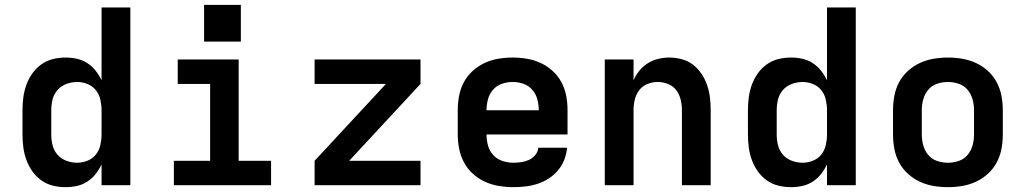

<svg xmlns="http://www.w3.org/2000/svg" viewBox="-20 -766 4240 794"><path d="M251 8Q224 8 198 1.5Q172 -5 150.5 -20.5Q129 -36 113.5 -58Q98 -80 89 -105Q80 -130 76.5 -156.5Q73 -183 73 -210V-310Q73 -337 76.5 -363.5Q80 -390 89 -415Q98 -440 113.5 -462Q129 -484 150.5 -499.5Q172 -515 198 -521.5Q224 -528 251 -528Q275 -528 298 -523Q321 -518 341 -505Q361 -492 375.5 -473.5Q390 -455 400 -434V-735H519V0H400V-86Q390 -65 375.5 -46.5Q361 -28 341 -15Q321 -2 298 3Q275 8 251 8ZM299 -93Q321 -93 342 -101.5Q363 -110 376.5 -127Q390 -144 395 -166Q400 -188 400 -210V-310Q400 -332 395 -354Q390 -376 376.5 -393Q363 -410 342 -418.5Q321 -427 299 -427Q277 -427 255 -419Q233 -411 218 -394Q203 -377 197.5 -355Q192 -333 192 -310V-210Q192 -187 197.5 -165Q203 -143 218 -126Q233 -109 255 -101Q277 -93 299 -93Z M699 0V-101H849V-419H715V-520H967V-101H1101V0ZM976 -594H824V-746H976Z M1281 0V-101L1576 -419H1281V-520H1719V-419L1424 -101H1719V0Z M2103 8Q2073 8 2043 3Q2013 -2 1985.5 -14.5Q1958 -27 1935.5 -47.5Q1913 -68 1899 -94Q1885 -120 1879 -150Q1873 -180 1873 -210V-310Q1873 -340 1878.5 -369.5Q1884 -399 1898 -425.5Q1912 -452 1934.5 -472.5Q1957 -493 1984 -505.5Q2011 -518 2040.5 -523Q2070 -528 2100 -528Q2130 -528 2159.5 -523Q2189 -518 2216 -505.5Q2243 -493 2265.5 -472.5Q2288 -452 2302 -425.5Q2316 -399 2321.5 -369.5Q2327 -340 2327 -310V-210H1992Q1992 -187 1998 -164.5Q2004 -142 2019.5 -125Q2035 -108 2057.5 -100.5Q2080 -93 2103 -93Q2119 -93 2136 -95.5Q2153 -98 2168 -105Q2183 -112 2194 -125.5Q2205 -139 2206 -155H2325Q2323 -130 2313.5 -105.5Q2304 -81 2287.5 -61.5Q2271 -42 2249.5 -28Q2228 -14 2203.5 -6Q2179 2 2153.5 5Q2128 8 2103 8ZM1992 -310H2208Q2208 -333 2202 -355.5Q2196 -378 2181 -395Q2166 -412 2144.5 -419.5Q2123 -427 2100 -427Q2077 -427 2055.5 -419.5Q2034 -412 2019 -395Q2004 -378 1998 -355.5Q1992 -333 1992 -310Z M2481 0V-520H2600V-434Q2609 -455 2624 -473.5Q2639 -492 2659 -504.5Q2679 -517 2702 -522.5Q2725 -528 2748 -528Q2774 -528 2800 -521Q2826 -514 2846.5 -498Q2867 -482 2881.5 -460Q2896 -438 2904.5 -413Q2913 -388 2916 -362Q2919 -336 2919 -310V0H2800V-310Q2800 -332 2795 -353.5Q2790 -375 2777 -392.5Q2764 -410 2743 -418.5Q2722 -427 2700 -427Q2678 -427 2657 -418.5Q2636 -410 2623 -392.5Q2610 -375 2605 -353.5Q2600 -332 2600 -310V0Z M3251 8Q3224 8 3198 1.5Q3172 -5 3150.5 -20.5Q3129 -36 3113.5 -58Q3098 -80 3089 -105Q3080 -130 3076.5 -156.5Q3073 -183 3073 -210V-310Q3073 -337 3076.5 -363.5Q3080 -390 3089 -415Q3098 -440 3113.5 -462Q3129 -484 3150.5 -499.5Q3172 -515 3198 -521.5Q3224 -528 3251 -528Q3275 -528 3298 -523Q3321 -518 3341 -505Q3361 -492 3375.5 -473.5Q3390 -455 3400 -434V-735H3519V0H3400V-86Q3390 -65 3375.5 -46.5Q3361 -28 3341 -15Q3321 -2 3298 3Q3275 8 3251 8ZM3299 -93Q3321 -93 3342 -101.5Q3363 -110 3376.5 -127Q3390 -144 3395 -166Q3400 -188 3400 -210V-310Q3400 -332 3395 -354Q3390 -376 3376.5 -393Q3363 -410 3342 -418.5Q3321 -427 3299 -427Q3277 -427 3255 -419Q3233 -411 3218 -394Q3203 -377 3197.5 -355Q3192 -333 3192 -310V-210Q3192 -187 3197.5 -165Q3203 -143 3218 -126Q3233 -109 3255 -101Q3277 -93 3299 -93Z M3900 8Q3870 8 3840.5 3Q3811 -2 3784 -14.5Q3757 -27 3734.5 -47.5Q3712 -68 3698 -94.5Q3684 -121 3678.5 -150.5Q3673 -180 3673 -210V-310Q3673 -340 3678.5 -369.5Q3684 -399 3698 -425.5Q3712 -452 3734.5 -472.5Q3757 -493 3784 -505.5Q3811 -518 3840.5 -523Q3870 -528 3900 -528Q3930 -528 3959.5 -523Q3989 -518 4016 -505.5Q4043 -493 4065.5 -472.5Q4088 -452 4102 -425.5Q4116 -399 4121.5 -369.5Q4127 -340 4127 -310V-210Q4127 -180 4121.5 -150.5Q4116 -121 4102 -94.5Q4088 -68 4065.5 -47.5Q4043 -27 4016 -14.5Q3989 -2 3959.5 3Q3930 8 3900 8ZM3900 -93Q3923 -93 3945 -100.5Q3967 -108 3981.5 -125.5Q3996 -143 4002 -165Q4008 -187 4008 -210V-310Q4008 -333 4002 -355Q3996 -377 3981.5 -394.5Q3967 -412 3945 -419.5Q3923 -427 3900 -427Q3877 -427 3855 -419.5Q3833 -412 3818.5 -394.5Q3804 -377 3798 -355Q3792 -333 3792 -310V-210Q3792 -187 3798 -165Q3804 -143 3818.5 -125.5Q3833 -108 3855 -100.5Q3877 -93 3900 -93Z"/></svg>

Font: Iosevka SS04 Extended
Style: Bold
Weight: 700
Width: 7
Monospace: yes
Designer: Belleve Invis
Foundry: Belleve Invis
Version: Version 19.0.0; ttfautohint (v1.8.4)